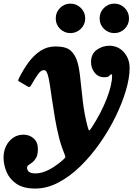

<svg xmlns="http://www.w3.org/2000/svg" viewBox="-126 -802 785 1085"><path d="M462.5 -365.5Q429 -365.5 408.5 -391.8Q388 -418 388.5 -452Q388.5 -497.5 420.8 -520.5Q453 -543.5 492.5 -543.5Q541 -543.5 573.8 -507.2Q606.5 -471 606.5 -417.5Q606.5 -362 585.5 -290.8Q564.5 -219.5 527 -142.8Q489.5 -66 439 6.2Q388.5 78.5 329 136.8Q269.5 195 204.5 229.2Q139.5 263.5 73.5 263.5Q6 263.5 -33.2 236.5Q-72.5 209.5 -89.2 169Q-106 128.5 -106 87.5Q-106 53.5 -92 24.2Q-78 -5 -52.5 -23Q-27 -41 7 -41Q40 -41 64.2 -19.8Q88.5 1.5 88 41Q88 71.5 78.8 88.5Q69.5 105.5 57.5 114.8Q45.5 124 36.5 130Q27.5 136 27 144.5Q26.5 178 74.5 178Q111.5 178 152.8 156Q194 134 232 99.5Q242 90.5 243 86.5Q244 82.5 238.5 68.5Q220.5 26 207.2 -26.2Q194 -78.5 184.8 -132.8Q175.5 -187 168.5 -236.5Q161.5 -286 155.5 -324.5Q149.5 -363 143 -383Q140 -390.5 136 -398Q132 -405.5 120.5 -405.5Q105 -405.5 87.8 -381Q70.5 -356.5 50 -320.5Q46 -313 42.2 -311Q38.5 -309 30.5 -313L-15 -340Q-24.5 -345 -23.5 -348.8Q-22.5 -352.5 -18 -361.5Q5.5 -409 35.2 -449.5Q65 -490 102.8 -514.8Q140.5 -539.5 187.5 -539.5Q248 -539.5 274 -515.5Q300 -491.5 312 -450Q322.5 -414 328.2 -354.8Q334 -295.5 342.5 -225.2Q351 -155 369 -86.5Q374.5 -65 378 -65.2Q381.5 -65.5 392 -81Q446.5 -165 477 -244.2Q507.5 -323.5 507.5 -373.5Q507.5 -382 504 -382Q497.5 -382 491.8 -373.8Q486 -365.5 462.5 -365.5ZM520 -615Q485.5 -615 461.2 -639.2Q437 -663.5 437 -698Q437 -732.5 461.2 -757Q485.5 -781.5 520 -781.5Q554.5 -781.5 578.8 -757Q603 -732.5 603 -698Q603 -663.5 578.8 -639.2Q554.5 -615 520 -615ZM272 -615Q237.5 -615 213.2 -639.2Q189 -663.5 189 -698Q189 -732.5 213.2 -757Q237.5 -781.5 272 -781.5Q306.5 -781.5 331 -757Q355.5 -732.5 355.5 -698Q355.5 -663.5 331 -639.2Q306.5 -615 272 -615Z"/></svg>

Font: Besley* Heavy
Style: Italic
Weight: 800
Italic angle: -13°
Designer: Owen Earl
Foundry: indestructible type*
Version: Version 3.000; ttfautohint (v1.8.3)